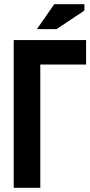

<svg xmlns="http://www.w3.org/2000/svg" viewBox="-20 -890 428 910"><path d="M388 -584H171V0H45V-700H388ZM237 -870H380V-840L248 -752H155Z"/></svg>

Font: PT Sans Narrow
Style: Bold
Weight: 700
Width: 3
Designer: A.Korolkova, O.Umpeleva, V.Yefimov
Foundry: ParaType Ltd
Version: Version 2.003W OFL